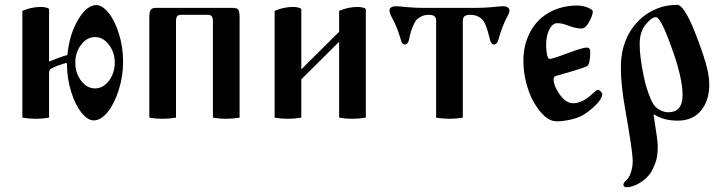

<svg xmlns="http://www.w3.org/2000/svg" viewBox="-20 -495 3041 808"><path d="M74.2 0V-449.2Q112.3 -465.8 152.3 -465.8Q164.1 -465.8 175.3 -462.9Q186.5 -460 186.5 -455.1V-236.3H187.5Q232.4 -254.9 263.7 -263.7Q271.5 -348.6 308.1 -411.1Q344.7 -473.6 385.7 -473.6Q410.2 -473.6 436.5 -441.4Q462.9 -409.2 480.5 -353Q498 -296.9 498 -235.4Q498 -173.8 479.5 -115.7Q460.9 -57.6 432.6 -22.9Q404.3 11.7 374 11.7Q349.6 11.7 323.2 -20.5Q296.9 -52.7 279.3 -109.4Q261.7 -166 261.7 -227.5L259.8 -230.5Q214.8 -217.8 193.4 -205.1Q186.5 -201.2 186.5 -185.5V0Q158.2 4.9 129.9 4.9Q101.6 4.9 74.2 0ZM296.9 -231.4Q296.9 -187.5 321.3 -155.3Q345.7 -123 379.9 -123Q414.1 -123 438.5 -155.3Q462.9 -187.5 462.9 -231.4Q462.9 -274.4 438.5 -306.6Q414.1 -338.9 379.9 -338.9Q345.7 -338.9 321.3 -306.6Q296.9 -274.4 296.9 -231.4Z M608.4 0V-420.9Q608.4 -445.3 614.3 -453.6Q620.1 -461.9 635.7 -461.9H960.9Q977.5 -461.9 982.9 -453.6Q988.3 -445.3 988.3 -420.9V0Q960 4.9 931.6 4.9Q903.3 4.9 876 0V-404.3Q876 -419.9 871.1 -426.3Q866.2 -432.6 854.5 -432.6H742.2Q729.5 -432.6 725.1 -426.3Q720.7 -419.9 720.7 -404.3V0Q692.4 4.9 664.1 4.9Q635.7 4.9 608.4 0Z M1135.7 0V-449.2Q1173.8 -465.8 1213.9 -465.8Q1225.6 -465.8 1236.8 -462.9Q1248 -460 1248 -455.1V-203.1L1407.2 -361.3V-449.2Q1445.3 -465.8 1485.4 -465.8Q1497.1 -465.8 1508.3 -462.9Q1519.5 -460 1519.5 -455.1V0Q1491.2 4.9 1462.9 4.9Q1434.6 4.9 1407.2 0V-319.3L1248 -161.1V0Q1219.7 4.9 1191.4 4.9Q1163.1 4.9 1135.7 0Z M1619.1 -451.2Q1619.1 -459 1626.5 -463.9Q1633.8 -468.8 1646.5 -468.8Q1656.2 -468.8 1694.3 -464.8Q1731.4 -461.9 1754.9 -461.9H1988.3Q2012.7 -461.9 2047.9 -464.8Q2086.9 -468.8 2096.7 -468.8Q2109.4 -468.8 2116.7 -463.9Q2124 -459 2124 -451.2Q2124 -441.4 2114.3 -423.8Q2092.8 -384.8 2077.1 -327.1Q2071.3 -307.6 2059.1 -307.6Q2046.9 -307.6 2042 -328.1Q2036.1 -351.6 2032.7 -363.8Q2029.3 -376 2022.9 -391.1Q2016.6 -406.2 2008.8 -414.1Q2001 -421.9 1988.3 -427.2Q1975.6 -432.6 1958 -432.6Q1943.4 -432.6 1935.5 -427.2Q1927.7 -421.9 1927.7 -406.2V0Q1899.4 4.9 1871.1 4.9Q1842.8 4.9 1815.4 0V-406.2Q1815.4 -421.9 1807.6 -427.2Q1799.8 -432.6 1784.2 -432.6Q1768.6 -432.6 1755.9 -427.2Q1743.2 -421.9 1735.4 -414.1Q1727.5 -406.2 1720.7 -391.1Q1713.9 -376 1710 -363.8Q1706.1 -351.6 1701.2 -328.1Q1696.3 -307.6 1684.1 -307.6Q1671.9 -307.6 1667 -327.1Q1650.4 -384.8 1627.9 -423.8Q1619.1 -441.4 1619.1 -451.2Z M2182.6 -240.2Q2182.6 -295.9 2203.1 -343.3Q2223.6 -390.6 2260.7 -421.9Q2323.2 -471.7 2409.2 -471.7Q2430.7 -471.7 2452.6 -463.4Q2474.6 -455.1 2474.6 -446.3Q2474.6 -431.6 2459.5 -403.3Q2444.3 -375 2426.8 -375Q2402.3 -375 2370.1 -387.7Q2345.7 -397.5 2325.2 -397.5Q2305.7 -397.5 2292 -371.6Q2278.3 -345.7 2278.3 -304.7Q2278.3 -298.8 2278.8 -291Q2279.3 -283.2 2280.8 -272.5Q2282.2 -261.7 2285.2 -254.4Q2288.1 -247.1 2293 -247.1Q2305.7 -247.1 2375 -273.4Q2433.6 -294.9 2449.2 -294.9Q2463.9 -294.9 2463.9 -277.3Q2463.9 -226.6 2451.2 -216.8Q2438.5 -209 2321.3 -175.8Q2309.6 -173.8 2309.6 -162.1Q2309.6 -136.7 2330.1 -105.5Q2358.4 -60.5 2391.6 -60.5Q2432.6 -60.5 2476.6 -103.5Q2491.2 -117.2 2496.1 -117.2Q2501 -117.2 2507.8 -110.4Q2514.6 -103.5 2514.6 -99.6Q2514.6 -84 2495.1 -61.5Q2475.6 -39.1 2444.3 -17.6Q2422.9 -2 2387.7 6.8Q2352.5 15.6 2322.3 15.6Q2273.4 15.6 2226.6 -64.5Q2210 -91.8 2196.3 -139.6Q2182.6 -187.5 2182.6 -240.2Z M2592.8 -210.9Q2592.8 -343.8 2682.6 -421.9Q2708 -443.4 2745.6 -459Q2783.2 -474.6 2830.1 -474.6Q2857.4 -474.6 2902.3 -365.2Q2933.6 -285.2 2949.2 -232.4Q2964.8 -179.7 2964.8 -138.7Q2964.8 -72.3 2930.2 -29.8Q2895.5 12.7 2832 12.7Q2772.5 12.7 2732.4 -13.7L2730.5 -11.7Q2748 96.7 2748 119.1Q2748 158.2 2741.2 180.7Q2734.4 203.1 2720.7 228.5Q2703.1 255.9 2672.9 274.4Q2642.6 293 2615.2 293Q2610.4 293 2606.9 290Q2603.5 287.1 2603.5 282.2Q2603.5 273.4 2619.1 259.8Q2628.9 250 2635.7 228.5Q2642.6 207 2642.6 183.6Q2642.6 141.6 2611.3 -33.2Q2592.8 -138.7 2592.8 -210.9ZM2671.9 -308.6Q2671.9 -255.9 2689.5 -171.9Q2695.3 -141.6 2707 -107.9Q2718.8 -74.2 2726.6 -62.5Q2736.3 -43 2755.9 -32.7Q2775.4 -22.5 2792 -22.5Q2852.5 -22.5 2852.5 -94.7Q2852.5 -170.9 2802.7 -304.7Q2759.8 -422.9 2740.2 -422.9Q2722.7 -422.9 2697.3 -392.1Q2671.9 -361.3 2671.9 -308.6Z"/></svg>

Font: Monomakh Unicode TT
Style: Medium
Weight: 500
Designer: Alexey Kryukov, Aleksandr Andreev
Version: Version 1.1